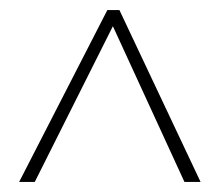

<svg xmlns="http://www.w3.org/2000/svg" viewBox="-20 -733 435 381"><path d="M18 -372 193 -713H217L378 -372H346L204 -681L49 -372Z"/></svg>

Font: Noto Sans Thai ExtCond Thin
Style: Regular
Weight: 100
Width: 2
Designer: Monotype Design Team
Foundry: Monotype Imaging Inc.
Version: Version 2.002; ttfautohint (v1.8.4.7-5d5b)